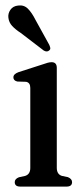

<svg xmlns="http://www.w3.org/2000/svg" viewBox="-20 -690 309 710"><path d="M190 -439V-69.5Q190 -45.5 209 -39.5L231 -35Q246.5 -28.5 246.5 -16.5Q246.5 0 226 0H55Q34.5 0 34.5 -16.5Q34.5 -28.5 50 -34.5L73 -39.5Q92 -45.5 92 -69V-365Q92 -384.5 76.5 -387.5L44 -388.5Q29.5 -392 29.5 -404Q29.5 -416 48 -423L136.5 -451.5Q148 -455.5 156 -457.8Q164 -460 171 -460Q190 -460 190 -439ZM111.5 -616 162 -524.5Q164.5 -519 165.8 -513.5Q167 -508 162.5 -504Q154.5 -496 142 -503L57 -568Q37 -581 25 -594Q13 -607 11 -624.5Q9 -640 18.5 -653.8Q28 -667.5 47 -669.5Q68.5 -672.5 83.2 -657.8Q98 -643 111.5 -616Z"/></svg>

Font: Fraunces 72pt Soft
Style: Regular
Weight: 400
Version: Version 1.000;[b76b70a41]